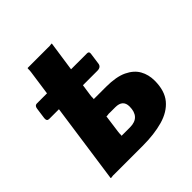

<svg xmlns="http://www.w3.org/2000/svg" viewBox="-197 -893 1044 1044"><g transform="rotate(-45 325.5 -371.0)"><path d="M66 0 167 -711Q169 -725 168.5 -733.5Q168 -742 171 -742H326Q340 -741 348 -743Q356 -745 357 -742L307 -399Q305 -386 305.5 -377Q306 -368 303 -368H399Q477 -368 523 -346Q569 -324 589.5 -287.5Q610 -251 610 -205Q610 -127 573 -82.5Q536 -38 469 -19Q402 0 312 0H97Q84 -1 75.5 1Q67 3 66 0ZM269 -120H335Q375 -120 394.5 -141Q414 -162 414 -202Q414 -228 399.5 -241Q385 -254 356 -254H318Q305 -255 296.5 -253Q288 -251 287 -254L273 -151Q271 -138 271.5 -129Q272 -120 269 -120ZM468 -552 459 -487Q456 -463 427 -463H60Q47 -463 43.5 -468.5Q40 -474 41 -485L50 -550Q53 -570 69 -570H455Q471 -570 468 -552Z"/></g></svg>

Font: Libre Franklin Black
Style: Italic
Weight: 900
Italic angle: -8°
Designer: Pablo Impallari, Rodrigo Fuenzalida, Nhung Nguyen
Foundry: Impallari Type
Version: Version 3.000